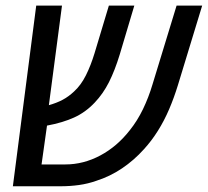

<svg xmlns="http://www.w3.org/2000/svg" viewBox="-20 -650 726 670"><path d="M24.9 0 106.4 -630.4H196.3L146.5 -252.4L125.5 -290.5Q131.8 -286.1 137.7 -283.9Q143.6 -281.7 147.9 -282.2Q177.7 -290.5 198.7 -301.8Q219.7 -313 238.8 -331.1Q262.7 -353 279.8 -387.2Q296.9 -421.4 310.1 -464.8L359.9 -630.4H448.7L397.9 -460Q380.9 -404.3 360.4 -363.5Q339.8 -322.8 310.5 -292Q278.3 -257.8 238 -239.7Q197.8 -221.7 145 -211.9Q138.7 -211.9 133.3 -211.9Q127.9 -211.9 122.1 -212.4Q116.2 -212.9 107.9 -215.3L149.9 -253.4L125 -76.2H208.5Q271 -76.2 329.8 -107.4Q388.7 -138.7 433.1 -195.8Q459 -228 478.8 -268.8Q498.5 -309.6 512.2 -355.5L596.2 -630.4H685.5L600.6 -352.1Q587.4 -309.1 570.3 -269Q553.2 -229 531 -193.6Q508.8 -158.2 482.4 -129.4Q447.8 -90.8 405.8 -62.5Q363.8 -34.2 315.9 -19Q287.1 -8.8 255.9 -4.4Q224.6 0 190.4 0Z"/></svg>

Font: Open Sans SemiCondensed Medium
Style: Italic
Weight: 500
Width: 4
Italic angle: -12°
Designer: Monotype Design Team
Foundry: Monotype Imaging Inc.
Version: Version 3.000